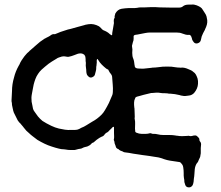

<svg xmlns="http://www.w3.org/2000/svg" viewBox="-20 -702 958 832"><path d="M799 110Q787 110 783 100Q781 95 779 87Q779 82 778.5 77.5Q778 73 777 69Q776 64 776 58.5Q776 53 776 48Q776 42 775.5 35.5Q775 29 774 23Q773 16 770 11.5Q767 7 763 3Q760 0 756 0Q746 -1 736 -3Q726 -5 716 -6Q704 -8 692 -12L674 -18Q672 -19 670 -19Q668 -19 666 -20Q656 -21 646.5 -23Q637 -25 628 -26Q621 -27 613.5 -28Q606 -29 598 -30Q588 -32 578.5 -33Q569 -34 558 -36Q548 -38 539 -39.5Q530 -41 520 -42Q519 -42 518 -42.5Q517 -43 516 -43Q512 -46 506.5 -47.5Q501 -49 496 -53Q495 -55 492.5 -56Q490 -57 488 -58Q483 -61 482 -66Q481 -69 480 -72.5Q479 -76 477 -80Q476 -83 476 -86Q476 -89 474 -93Q473 -94 473 -96Q475 -104 474.5 -111.5Q474 -119 474 -126V-151Q472 -154 470 -152Q469 -152 467 -150Q465 -147 462 -144.5Q459 -142 456 -139Q453 -135 449 -131.5Q445 -128 440 -126Q436 -123 433 -119Q429 -112 419 -109Q416 -108 410 -104Q404 -100 398.5 -96Q393 -92 388 -87Q385 -84 383 -84Q378 -83 375 -78Q371 -73 362 -69Q360 -68 357.5 -67Q355 -66 353 -66Q348 -65 343.5 -63.5Q339 -62 334 -59Q332 -59 331 -58Q325 -57 319 -56Q313 -55 308 -53Q305 -53 303 -52Q294 -52 284.5 -52Q275 -52 265 -54Q260 -54 257 -55Q246 -55 235 -58Q228 -60 220 -62Q212 -64 204 -67Q188 -72 172.5 -79.5Q157 -87 142 -96L121 -112Q117 -115 113.5 -118Q110 -121 107 -124Q93 -135 83 -149Q81 -151 80 -153Q75 -158 71.5 -163Q68 -168 63 -172Q56 -180 51 -192Q45 -203 40 -214Q37 -222 35.5 -230.5Q34 -239 32 -247Q32 -252 31.5 -255.5Q31 -259 30 -263V-268Q31 -278 31 -287.5Q31 -297 32 -307Q32 -337 41 -367Q47 -392 61 -417Q62 -418 64 -422Q68 -432 73.5 -440.5Q79 -449 85 -457Q86 -459 90 -463Q97 -472 106 -479Q108 -482 111 -484L135 -505Q153 -522 174 -535Q176 -535 178 -537Q184 -540 190 -543Q196 -546 201 -550Q208 -555 216 -554Q217 -553 221 -555Q223 -556 226 -557Q229 -558 231 -559Q242 -564 252.5 -567Q263 -570 274 -574L287 -577Q301 -581 315.5 -585Q330 -589 345 -593Q350 -595 354.5 -595.5Q359 -596 363 -597Q375 -599 386.5 -596.5Q398 -594 409 -588Q412 -586 418 -580Q421 -575 428 -571Q436 -568 443 -564Q450 -560 456 -554L462 -550Q466 -548 466 -552Q466 -559 467.5 -566Q469 -573 470 -580L473 -598Q474 -601 473.5 -604.5Q473 -608 473 -611Q473 -618 475 -622Q477 -624 477 -627Q476 -632 477.5 -635Q479 -638 479 -642Q489 -661 507 -664Q515 -665 522.5 -666Q530 -667 537 -667H563Q570 -667 574 -668Q582 -670 591 -670Q600 -670 608 -670Q620 -671 631.5 -671Q643 -671 655 -671Q659 -671 663.5 -670.5Q668 -670 672 -670L725 -669H755Q766 -669 772 -674Q781 -682 797 -682H809Q815 -683 821 -682Q827 -681 832 -679Q840 -676 847.5 -671.5Q855 -667 859 -659L868 -645Q873 -638 875 -630.5Q877 -623 878 -615Q879 -605 876.5 -595.5Q874 -586 869 -576Q868 -572 865 -567.5Q862 -563 860 -558Q858 -554 857 -551Q856 -548 854 -544L851 -531Q851 -530 850.5 -529.5Q850 -529 850 -527Q847 -517 835 -514Q825 -512 819 -520Q817 -523 815 -526Q813 -529 812 -533Q812 -536 810 -540Q810 -542 809 -543.5Q808 -545 807 -546Q805 -551 800 -551Q792 -550 784.5 -552Q777 -554 769 -557Q760 -561 746 -561H629Q625 -561 620 -560.5Q615 -560 610 -559Q601 -557 592 -555.5Q583 -554 574 -552Q569 -552 563 -550Q559 -548 559 -545V-534Q559 -526 556 -520L553 -508Q552 -506 552 -502Q555 -488 553 -473Q553 -458 557 -449Q560 -442 561 -435Q562 -428 563 -420Q564 -418 564 -414Q565 -409 570 -407Q573 -406 575.5 -405.5Q578 -405 581 -405Q588 -405 594 -404.5Q600 -404 607 -405L635 -408Q637 -408 638.5 -408.5Q640 -409 641 -409Q652 -409 663 -410.5Q674 -412 685 -413Q704 -414 723 -413Q732 -412 741 -410.5Q750 -409 760 -409Q762 -409 763.5 -408.5Q765 -408 766 -409Q780 -410 797 -402Q802 -400 807.5 -397.5Q813 -395 817 -391Q825 -386 829 -378.5Q833 -371 836 -362L838 -351V-339Q837 -318 821 -299Q811 -289 799 -288Q795 -287 791.5 -287Q788 -287 783 -286Q780 -286 777 -286Q774 -286 771 -287Q768 -287 764.5 -288Q761 -289 758 -290Q738 -295 719 -296H713Q709 -297 704.5 -297.5Q700 -298 695 -298Q691 -298 686.5 -298Q682 -298 677 -299Q667 -301 657.5 -300.5Q648 -300 639 -299H635Q627 -297 618.5 -295Q610 -293 602 -291Q595 -289 588 -287Q581 -285 573 -283Q567 -281 566 -277Q561 -267 561 -258Q561 -253 561 -247.5Q561 -242 562 -236Q563 -233 563 -225Q563 -218 563.5 -211Q564 -204 564 -196Q564 -193 563.5 -190Q563 -187 564 -185Q566 -175 565.5 -165Q565 -155 565 -144Q565 -142 565.5 -139Q566 -136 566 -133Q566 -129 571 -127Q583 -122 593 -122H612Q616 -122 619.5 -122.5Q623 -123 627 -124Q630 -126 635 -124Q642 -121 647 -122Q651 -122 655 -121.5Q659 -121 663 -120Q675 -117 687 -117Q701 -117 714 -117Q727 -117 740 -115Q742 -114 747 -114Q758 -112 769 -112Q780 -112 791 -113Q793 -113 795.5 -113.5Q798 -114 800 -113Q807 -111 813 -113Q816 -114 818.5 -114.5Q821 -115 824 -115Q830 -116 835 -111L841 -105Q844 -102 844 -98Q843 -95 846 -90Q853 -83 851 -72Q850 -66 850 -60.5Q850 -55 850 -49Q851 -38 848 -26Q848 -23 846 -19Q844 -15 842 -10.5Q840 -6 838 -1Q836 3 834 4Q826 15 824 31Q823 41 822.5 51.5Q822 62 820 73Q820 76 819.5 79Q819 82 819 85Q818 89 817.5 92.5Q817 96 815 100Q809 110 799 110ZM305 -139Q315 -139 323 -143Q329 -147 332 -148Q338 -150 343.5 -153Q349 -156 354 -159Q361 -163 367 -167Q373 -171 380 -175Q401 -186 420 -205Q428 -213 435 -225Q444 -240 452 -256L467 -291Q468 -295 468.5 -298Q469 -301 469 -304Q470 -320 468.5 -335.5Q467 -351 466 -367V-369Q465 -376 461 -381Q456 -386 451 -396Q450 -401 445 -402Q444 -403 440 -405Q430 -413 421 -422Q412 -431 405 -443Q405 -444 404 -445Q404 -445 403.5 -445.5Q403 -446 402 -446Q400 -446 400 -444Q400 -443 399.5 -441.5Q399 -440 399 -438Q400 -433 399 -427.5Q398 -422 398 -417Q397 -415 397 -412Q397 -409 397 -407Q397 -400 395 -393Q393 -386 391 -378Q389 -373 386 -371L379 -367Q370 -364 364 -370Q361 -372 357 -378Q354 -386 354 -392Q354 -400 352.5 -409Q351 -418 352 -427V-431Q351 -434 351 -437.5Q351 -441 351 -444Q351 -448 350.5 -451.5Q350 -455 349 -459Q347 -463 345 -465Q339 -469 335 -470Q323 -472 312 -467Q307 -465 301.5 -463Q296 -461 290 -459Q284 -457 278 -456Q272 -455 265 -457Q257 -459 248 -457Q242 -455 235.5 -453Q229 -451 224 -447Q223 -446 219 -444Q212 -440 205 -435.5Q198 -431 191 -426Q183 -420 175.5 -413.5Q168 -407 160 -400Q156 -396 152 -391.5Q148 -387 145 -382Q138 -372 133.5 -360Q129 -348 126 -336Q124 -326 122 -315.5Q120 -305 118 -294Q115 -279 117 -261Q118 -254 120 -246.5Q122 -239 123 -231Q125 -224 129 -219L144 -198Q153 -187 164 -178Q181 -167 202 -157Q210 -153 218.5 -150Q227 -147 235 -145Q248 -142 261.5 -140Q275 -138 289 -139ZM177 -163Q181 -161 182 -161Q181 -161 177 -163Z"/></svg>

Font: Lacquer
Style: Regular
Weight: 400
Designer: Eli Block, Niki Polyocan
Version: Version 1.100